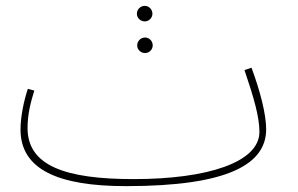

<svg xmlns="http://www.w3.org/2000/svg" viewBox="-20 -614 1015 655"><path d="M474 -541C488 -541 500 -553 500 -567C500 -582 488 -594 474 -594C459 -594 447 -582 447 -567C447 -553 459 -541 474 -541ZM475 -433C489 -433 501 -445 501 -459C501 -474 489 -486 475 -486C460 -486 448 -474 448 -459C448 -445 460 -433 475 -433ZM410 21C761 21 888 -55 888 -173C888 -225 867 -305 838 -383L814 -375C847 -278 865 -214 865 -164C865 -60 687 -3 436 -3C204 -3 74 -48 74 -177C74 -225 85 -266 97 -305L75 -311C61 -269 50 -215 50 -172C50 -36 178 21 410 21Z"/></svg>

Font: Noto Sans Arabic UI Th
Style: Regular
Weight: 100
Designer: Monotype Design Team, Nadine Chahine and Nizar Qandah
Foundry: Monotype Imaging Inc.
Version: Version 2.010